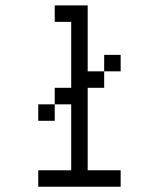

<svg xmlns="http://www.w3.org/2000/svg" viewBox="-20 -708 540 728"><path d="M437.5 0V-62.5H312.5V-375H375V-437.5H312.5Q312.5 -437.5 312.5 -687.5H187.5V-625H250Q250 -625 250 -375H187.5V-312.5H125V-250H187.5V-312.5H250Q250 -312.5 250 -62.5H125V0ZM437.5 -437.5V-500H375V-437.5Z"/></svg>

Font: Unifont
Style: Regular
Weight: 500
Version: Version 13.0.05